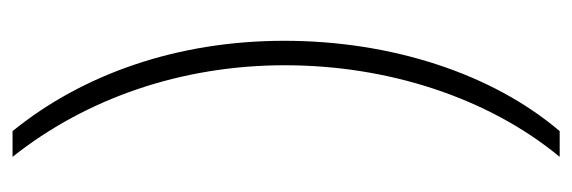

<svg xmlns="http://www.w3.org/2000/svg" viewBox="-323 -431 912 306"><g transform="rotate(-90 133.0 -278.0)"><path d="M221 -281C221 -451 168 -602 77 -714H36C129 -597 182 -445 182 -280C182 -117 131 43 36 158H77C169 50 221 -111 221 -281Z"/></g></svg>

Font: Noto Sans Lao UI SemCond ExtLt
Style: Regular
Weight: 200
Width: 4
Designer: Monotype Design Team
Foundry: Monotype Imaging Inc.
Version: Version 2.000